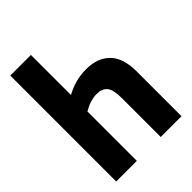

<svg xmlns="http://www.w3.org/2000/svg" viewBox="-207 -814 915 915"><g transform="rotate(-45 250.0 -357.0)"><path d="M30 -714V0H169V-333Q216 -361 259 -361Q295 -361 312.5 -340Q330 -319 330 -263V0H470V-302Q470 -393 426.5 -436.5Q383 -480 308 -480Q269 -480 235.5 -471Q202 -462 169 -444V-714Z"/></g></svg>

Font: Noto Sans Mono UI Condensed ExtraBold
Style: Regular
Weight: 800
Width: 3
Designer: Monotype Design team
Foundry: Monotype Imaging Inc.
Version: 1.000